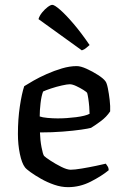

<svg xmlns="http://www.w3.org/2000/svg" viewBox="-20 -773 509 793"><path d="M261 0Q233 0 204 -10Q175 -20 149.5 -34.5Q124 -49 106 -62Q88 -75 83 -82Q70 -99 62 -137.5Q54 -176 54 -220Q54 -281 62 -334Q70 -387 80 -417Q94 -426 118.5 -440Q143 -454 173.5 -467.5Q204 -481 236 -490.5Q268 -500 297 -500Q313 -500 337.5 -489Q362 -478 384.5 -463.5Q407 -449 415 -438Q421 -431 425.5 -408.5Q430 -386 433 -360Q436 -334 435 -313Q420 -290 395.5 -272Q371 -254 356 -245Q346 -242 315 -237.5Q284 -233 239.5 -229.5Q195 -226 145 -226Q146 -194 151.5 -165Q157 -136 162 -129Q168 -123 188.5 -109.5Q209 -96 233 -84Q257 -72 272 -72Q288 -72 318 -77Q348 -82 376.5 -88Q405 -94 417 -97Q420 -93 424.5 -86Q429 -79 429 -70Q400 -46 355 -23Q310 0 261 0ZM218 -284Q255 -284 294 -289Q333 -294 350 -303Q350 -315 348.5 -333Q347 -351 344.5 -367Q342 -383 340 -389Q338 -393 324.5 -401.5Q311 -410 295 -417.5Q279 -425 268 -425Q258 -425 235.5 -420Q213 -415 190.5 -407.5Q168 -400 158 -395Q151 -377 147.5 -347Q144 -317 144 -292Q155 -288 176.5 -286Q198 -284 218 -284ZM318 -565 139 -694Q143 -708 154 -721.5Q165 -735 177 -744Q189 -753 196 -753Q205 -753 228.5 -732.5Q252 -712 284 -674.5Q316 -637 350 -587Q345 -583 336.5 -575.5Q328 -568 318 -565Z"/></svg>

Font: Texturina
Style: Regular
Weight: 400
Designer: Guillermo Torres Carreño
Foundry: Omnibus-Type
Version: Version 1.002; ttfautohint (v1.8.3)